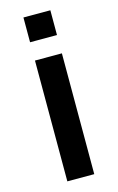

<svg xmlns="http://www.w3.org/2000/svg" viewBox="-114 -780 509 829"><g transform="rotate(-15 140.0 -366.0)"><path d="M80 -621.8V-732.5H200.3V-621.8ZM80 0V-540H200.3V0Z"/></g></svg>

Font: Vela Sans GX ExtLt
Style: Regular
Weight: 200
Designer: Principal design: Mikhail Sharanda - project Manrope.
Design modification: Ravid Balaliev
Foundry: Mikhail Sharanda
Version: Version 1.001